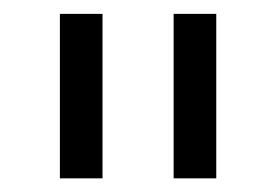

<svg xmlns="http://www.w3.org/2000/svg" viewBox="-20 -727 399 277"><path d="M127.9 -469.7H66.4V-707H127.9ZM292 -469.7H230.5V-707H292Z"/></svg>

Font: Pretendard Std Light
Style: Regular
Weight: 300
Designer: Base glyphs from Inter by Rasmus Andersson; Hangeul glyphs from Noto Sans CJK(Source Han Sans) by Jang Soo-young and Kan
Foundry: Kil Hyung-jin
Version: Version 1.309